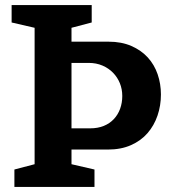

<svg xmlns="http://www.w3.org/2000/svg" viewBox="-20 -740 675 760"><path d="M263 -148H407Q459 -148 498.5 -165.5Q538 -183 564 -213Q590 -243 603.5 -282.5Q617 -322 617 -366Q617 -408 604 -446Q591 -484 565 -512.5Q539 -541 500 -558Q461 -575 410 -575H263V-630L343 -651V-720H26V-651L117 -630V-90L37 -69V0H354V-69L263 -90ZM337 -232H263V-491H331Q361 -491 385.5 -480.5Q410 -470 427.5 -452Q445 -434 454.5 -410.5Q464 -387 464 -360Q464 -333 455.5 -309.5Q447 -286 430.5 -268.5Q414 -251 390.5 -241.5Q367 -232 337 -232Z"/></svg>

Font: GradeGX
Style: Regular
Weight: 100
Width: 1
Designer: Adam Twardoch
Foundry: Adam Twardoch
Version: Version 2.002; DEVELOPMENT